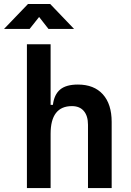

<svg xmlns="http://www.w3.org/2000/svg" viewBox="-60 -958 665 978"><path d="M388.2 0V-322.3Q388.2 -367.7 366.9 -392.6Q345.7 -417.5 306.6 -417.5Q197.8 -417.5 197.8 -276.4V0H77.1V-732.4H197.8V-423.8H209.5Q215.8 -476.1 246.1 -501.7Q276.4 -527.3 336.9 -527.3Q418.9 -527.3 463.9 -477.5Q508.8 -427.7 508.8 -336.9V0ZM-39.6 -810.5 82.5 -937.5H195.8L317.4 -810.5H187L139.2 -871.6L90.8 -810.5Z"/></svg>

Font: Cascadia Code SemiBold
Style: Regular
Weight: 600
Monospace: yes
Designer: Aaron Bell
Foundry: Saja Typeworks
Version: Version 2404.023; ttfautohint (v1.8.4)